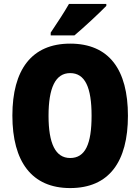

<svg xmlns="http://www.w3.org/2000/svg" viewBox="-20 -947 714 977"><path d="M521 -917V-927H331C306 -883 270 -829 238 -781V-767H359C410 -810 487 -882 521 -917ZM631 -358C631 -593 535 -725 337 -725C141 -725 43 -592 43 -359C43 -124 142 10 337 10C535 10 631 -124 631 -358ZM227 -358C227 -500 262 -575 337 -575C413 -575 446 -502 446 -358C446 -214 414 -143 337 -143C262 -143 227 -217 227 -358Z"/></svg>

Font: Noto Sans Devanagari UI Condensed Black
Style: Regular
Weight: 900
Width: 3
Designer: Jelle Bosma - Monotype Design Team
Foundry: Monotype Imaging Inc.
Version: Version 2.004